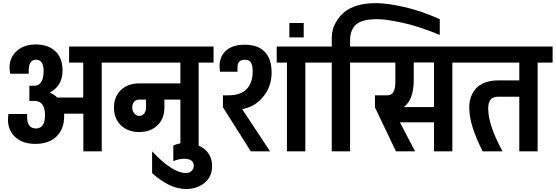

<svg xmlns="http://www.w3.org/2000/svg" viewBox="-20 -983 3609 1247"><path d="M640.7 -576.5V0H521.3V-244.6H396.6V-227.6Q396.6 -144.7 346.9 -96.4Q297.1 -48.2 208.1 -48.4Q119 -48.7 69.9 -101.9Q20.9 -155.1 34.8 -242.8H156.4V-218.1Q156.4 -184.2 171.4 -166.4Q186.4 -148.6 213.9 -148.6Q241.5 -148.6 257 -169.9Q272.4 -191.1 272.4 -234.1Q272.4 -327.5 203.7 -327.5H170.7V-426.2H204.6Q231.5 -426.2 247.4 -450Q263.2 -473.9 263.2 -521.3Q263.2 -595.1 214.8 -595.1Q166.4 -595.1 166.4 -524.8V-504.3H46Q30 -589.1 78.2 -641.4Q126.4 -693.7 209.8 -694.2Q293.2 -694.6 339.7 -650.1Q386.2 -605.6 386.2 -524.8Q386.2 -427.5 306.3 -383.6V-379.7Q331.9 -369.2 351.4 -349.7H520.4V-576.5H428.8V-680.7H729.4V-576.5Z M1367.1 -576.5H1270.2V0H1151.6V-336.2H1047.8V-284.5Q1047.8 -213.3 1003 -169.4Q958.3 -125.5 884.4 -125.5Q810.6 -125.5 765.4 -169.2Q720.2 -212.9 720.2 -284.1Q720.2 -355.3 765.2 -398.3Q810.2 -441.4 884.9 -441.4H1151.6V-576.5H705.9V-680.7H1367.1ZM928.3 -336.2H884.9Q863.6 -336.2 851.2 -322.1Q838.8 -308 838.8 -285.2Q838.8 -262.4 852.3 -246.3Q865.8 -230.2 884.9 -230.2Q904 -230.2 916.2 -245.7Q928.3 -261.1 928.3 -284.5Z M1186.8 140.7Q1210.7 140.7 1224.6 127.1Q1238.5 113.4 1238.5 92.5Q1238.5 71.7 1222.6 59.9Q1206.8 48.2 1174 48.2Q1141.2 48.2 1105.6 63.9V-38.2Q1138.6 -52.1 1174.4 -54.7Q1210.3 -57.3 1242.6 -47.8Q1275 -38.2 1301 -20Q1327.1 -1.7 1342.5 28.5Q1357.9 58.6 1357.5 95.1Q1357.5 165.1 1308.4 204.8Q1259.3 244.6 1186.8 244.6Q1083.4 244.6 967.9 141.6V0Q1100.3 140.7 1186.8 140.7Z M1463.1 -364Q1543.9 -364 1582.5 -405.1Q1621.2 -446.1 1621.2 -519.5Q1621.2 -559.9 1609 -577.5Q1596.9 -595.1 1569.9 -595.1Q1522.6 -595.1 1522.6 -546V-516.9H1409.6Q1395.3 -596.4 1438.1 -644.4Q1480.9 -692.4 1567.8 -692.7Q1654.6 -692.9 1699.4 -646.6Q1744.1 -600.3 1744.1 -511.3Q1744.1 -422.2 1689.8 -355.3Q1635.5 -288.4 1553 -274.1L1734.1 0H1609L1427.9 -286.3V-364ZM2059.9 -576.5H1963.1V0H1843.6V-576.5H1777.2V-680.7H2059.9Z M1859.3 -833.6H1952.6V-740.2H1859.3Z M2836.2 -858.4V-756.3Q2693.7 -814.5 2589.1 -836.4Q2484.4 -858.4 2433.1 -858.4Q2381.8 -858.4 2351.9 -851.2Q2321.9 -844 2303.4 -831.9Q2285 -819.7 2273.7 -801.3Q2262.4 -782.8 2258 -763.2Q2253.7 -743.7 2253.7 -718.9V-680.7H2349.7V-576.5H2253.7V0H2134.7V-576.5H2037.4V-680.7H2134.7V-738.5Q2134.7 -763.7 2141.8 -791.3Q2149 -818.9 2168.8 -850.1Q2188.5 -881.4 2218.5 -906Q2248.5 -930.5 2298.7 -946.6Q2348.8 -962.6 2421.8 -962.6Q2494.8 -962.6 2605.6 -937.4Q2716.3 -912.3 2836.2 -858.4Z M3013.9 -576.5H2917.9V0H2798.9V-188.5H2577.3L2675.9 0H2551.7L2415.3 -285.4V-364H2496.5Q2547.8 -364 2547.8 -450V-576.5H2326.2V-680.7H3013.9ZM2798.9 -577.3H2667.2V-464.4Q2667.2 -334.1 2602.1 -287.6H2798.9Z M3569.1 -576.5H3471.8V0H3352.7V-354.9H3216.8Q3180.3 -354.9 3165.5 -335.6Q3150.7 -316.2 3150.7 -278.5Q3150.7 -170.3 3244.1 0H3114.2Q3085.1 -59.1 3066.2 -107.9Q3047.4 -156.8 3039.7 -191.4Q3032.1 -225.9 3030 -245.4Q3027.8 -265 3027.8 -293.2Q3027.8 -321.5 3038.4 -352.1Q3049.1 -382.7 3070.6 -407.5Q3092.1 -432.2 3129.5 -446.6Q3166.8 -460.9 3215.9 -460.9H3352.7V-576.5H2990.4V-680.7H3569.1Z"/></svg>

Font: Puralecka Narrow
Style: Bold
Weight: 700
Designer: Hector Gatti, Marcela Romero, Pablo Cosgaya and Nicolas Silva
Version: Version 1.004;PS 001.004;hotconv 1.0.70;makeotf.lib2.5.58329